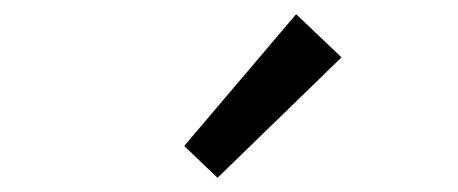

<svg xmlns="http://www.w3.org/2000/svg" viewBox="-20 -892 646 271"><path d="M240 -686 398 -872 462 -811 287 -641Z"/></svg>

Font: Noto Sans SC
Style: Regular
Weight: 400
Designer: Ryoko NISHIZUKA ____ (kana & ideographs); Paul D. Hunt (Latin, Greek & Cyrillic); Wenlong ZHANG ___ (bopomofo); Sandoll 
Foundry: Adobe Systems Incorporated
Version: Version 1.004